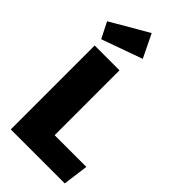

<svg xmlns="http://www.w3.org/2000/svg" viewBox="-305 -1055 1126 1126"><g transform="rotate(45 258.0 -492.0)"><path d="M249 -158H512L491 0H43V-696H249ZM298 -840 44 -749 -6 -848 228 -984Z"/></g></svg>

Font: FiraGO Heavy
Style: Regular
Weight: 900
Designer: bBox Type
Foundry: bBox Type GmbH
Version: Version 1.001